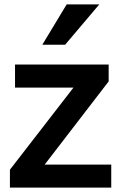

<svg xmlns="http://www.w3.org/2000/svg" viewBox="-20 -859 554 879"><path d="M25.4 0V-82L316.4 -458H48.8V-563.5H477.5V-486.3L184.6 -105.5H489.3V0ZM173.8 -654.3 285.2 -838.9H434.6L278.3 -654.3Z"/></svg>

Font: Gothic A1
Style: Bold
Weight: 700
Version: Version 2.50